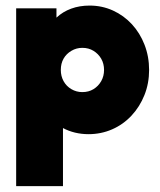

<svg xmlns="http://www.w3.org/2000/svg" viewBox="-20 -462 564 675"><path d="M36.8 192.4V-432.6H178.5V-400Q200.7 -420.8 230.2 -431.6Q259.7 -442.4 295.1 -442.4Q338.9 -442.4 377.1 -425Q415.3 -407.6 443.8 -376.7Q472.2 -345.8 488.2 -304.5Q504.2 -263.2 504.2 -216Q504.2 -168.8 487.8 -127.8Q471.5 -86.8 442.4 -55.6Q413.2 -24.3 374.3 -7.3Q335.4 9.7 291 9.7Q266.7 9.7 243.7 4.2Q220.8 -1.4 201.4 -11.8V192.4ZM269.4 -138.2Q291.7 -138.2 308.7 -148.6Q325.7 -159 335.8 -176.7Q345.8 -194.4 345.8 -216Q345.8 -238.2 335.8 -255.6Q325.7 -272.9 308.7 -283.3Q291.7 -293.8 269.4 -293.8Q248.6 -293.8 230.9 -283.3Q213.2 -272.9 203.5 -255.9Q193.8 -238.9 193.8 -216Q193.8 -194.4 203.5 -176.7Q213.2 -159 230.9 -148.6Q248.6 -138.2 269.4 -138.2Z"/></svg>

Font: Afacad Flux Black
Style: Regular
Weight: 900
Designer: Kristian Moeller
Foundry: Dicotype
Version: Version 1.100